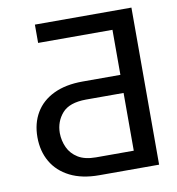

<svg xmlns="http://www.w3.org/2000/svg" viewBox="-80 -785 791 857"><g transform="rotate(-10 315.5 -356.0)"><path d="M572.3 0H300.8Q223.1 0 168.9 -27.3Q114.7 -54.7 86.7 -103Q58.6 -151.4 58.6 -214.8Q58.6 -277.8 86.7 -325.2Q114.7 -372.6 168.9 -398.7Q223.1 -424.8 300.8 -424.8H471.7V-628.9H134.8V-711.9H572.3ZM471.7 -81.1V-342.8H300.8Q225.6 -342.3 193.1 -305.2Q160.6 -268.1 160.2 -215.8Q160.6 -180.7 174.8 -149.9Q189 -119.1 219.7 -100.1Q250.5 -81.1 300.8 -81.1Z"/></g></svg>

Font: Inter
Style: Regular
Weight: 400
Designer: Rasmus Andersson
Foundry: rsms
Version: Version 4.000;git-8c9346024